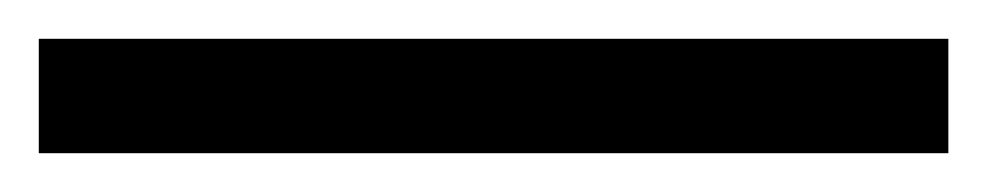

<svg xmlns="http://www.w3.org/2000/svg" viewBox="-25 63 509 99"><path d="M-5 142H464V83H-5Z"/></svg>

Font: Noto Serif Myanmar ExtraBold
Style: Regular
Weight: 800
Designer: Ben Mitchell and the Monotype Design Team
Foundry: Monotype Imaging Inc.
Version: Version 2.106